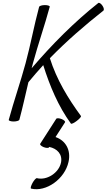

<svg xmlns="http://www.w3.org/2000/svg" viewBox="-20 -848 755 1359"><path d="M257 -800C221 -667 197 -533 161 -400C125 -267 78 -133 42 0C40 6 56 12 76 12C97 12 115 6 117 0C141 -89 160 -178 181 -266C215 -307 250 -348 286 -387C333 -238 393 -95 482 27C486 31 504 23 523 8C542 -6 556 -22 553 -27C462 -151 381 -284 333 -436C451 -557 579 -668 712 -773C718 -778 715 -794 705 -808C695 -823 682 -831 676 -827C503 -690 347 -532 204 -365C207 -377 210 -388 213 -400C249 -533 296 -667 332 -800C334 -806 319 -812 298 -812C277 -812 259 -806 257 -800ZM378 -7 265 169C260 175 271 186 288 193C305 200 323 201 327 195L329 192C385 204 423 244 412 302C397 376 311 431 241 413C235 412 221 427 210 447C199 468 194 485 200 487C307 513 439 418 465 298C484 214 444 146 373 122L440 18C444 12 434 2 417 -5C399 -12 382 -13 378 -7Z"/></svg>

Font: Nupuram Light Oblique
Style: Regular
Weight: 300
Designer: Santhosh Thottingal (santhosh.thottingal@gmail.com)
Foundry: SMC
Version: Version 1.000